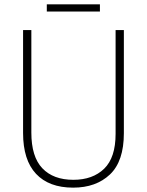

<svg xmlns="http://www.w3.org/2000/svg" viewBox="-20 -852 674 882"><path d="M549 -240Q549 -111 485 -50.5Q421 10 316 10Q205 10 145.5 -53.5Q86 -117 86 -241V-714H124V-243Q124 -132 174.5 -79Q225 -26 317 -26Q406 -26 458.5 -77Q511 -128 511 -237V-714H549ZM439 -832V-799H195V-832Z"/></svg>

Font: Noto Sans Gurmukhi SemiCondensed ExtraLight
Style: Regular
Weight: 200
Width: 4
Designer: Jelle Bosma - Monotype Design Team
Foundry: Monotype Imaging Inc.
Version: Version 2.004; ttfautohint (v1.8.4.7-5d5b)